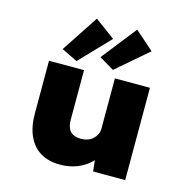

<svg xmlns="http://www.w3.org/2000/svg" viewBox="-120 -948 1059 1075"><g transform="rotate(15 410.0 -410.5)"><path d="M321 11Q255 11 208.5 -16.5Q162 -44 137 -98Q112 -152 112 -229V-535H315V-250Q315 -219 323.5 -199Q332 -179 351 -169Q370 -159 398 -159Q418 -159 435.5 -165Q453 -171 466 -183Q479 -195 486.5 -210.5Q494 -226 494 -245V-535H697V0H511L499 -108L537 -120Q526 -85 495.5 -55Q465 -25 420.5 -7Q376 11 321 11ZM471 -578 385 -629 544 -831 653 -735ZM261 -573 169 -618 310 -832 427 -746Z"/></g></svg>

Font: Lexend Exa Black
Style: Regular
Weight: 900
Designer: Bonnie Shaver-Troup, Thomas Jockin
Foundry: Lexend
Version: Version 1.007